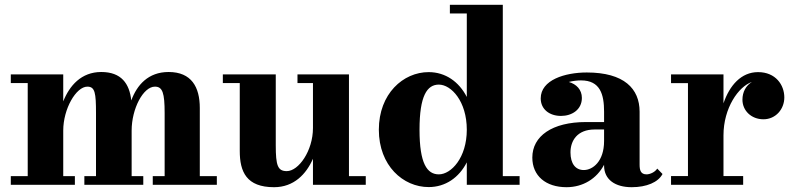

<svg xmlns="http://www.w3.org/2000/svg" viewBox="-20 -770 3302 800"><path d="M25 -36V0H292V-36H243.5V-226C243.5 -316.5 297 -409 344 -409C376 -409 380 -382.5 380 -298.5V-36H331.5V0H577V-36H528.5V-226C528.5 -316.5 576.5 -409 625.5 -409C657.5 -409 666 -382.5 666 -298.5V-36H616.5V0H883.5V-36H812.5V-320C812.5 -407 778 -470 682.5 -470C597.5 -470 550.5 -415.5 527 -351.5C519.5 -421.5 485.5 -470 402 -470C318.5 -470 269.5 -413 243.5 -347.5V-460H25V-424H95.5V-36Z M1129 -460H908.5V-424H979V-141C979 -54 1007 10 1122 10C1204.5 10 1256 -44.5 1284 -108.5V0H1504V-36H1434V-460H1219.5V-424H1284V-236.5C1284 -141.5 1224 -57 1175 -57C1137 -57 1129 -80.5 1129 -164.5Z M2145 -36H2075V-750H1854.5V-714H1925V-366C1892.5 -429.5 1836 -469.5 1766 -469.5C1660 -469.5 1558.5 -379.5 1558.5 -229.5C1558.5 -79.5 1660 9.5 1766 9.5C1836 9.5 1892.5 -30 1925 -93.5V0H2145ZM1925 -229.5C1925 -113 1860 -43.5 1808.5 -43.5C1759.5 -43.5 1728 -88.5 1728 -229.5C1728 -371 1759.5 -417.5 1808.5 -417.5C1860 -417.5 1925 -348 1925 -229.5Z M2422 -261.5C2280 -261.5 2198 -202.5 2198 -113.5C2198 -37.5 2254 10 2340.5 10C2409 10 2466.5 -25.5 2497 -83.5V-80C2497 -21 2544 10 2612 10C2674 10 2722.5 -10.5 2740.5 -45L2718.5 -67.5C2708.5 -52 2687.5 -43.5 2674 -43.5C2649.5 -43.5 2645 -61 2645 -84V-304.5C2645 -400.5 2580.5 -468 2425 -468C2334 -468 2233 -437 2233 -360C2233 -315 2269 -287 2317.5 -287C2363 -287 2404.5 -313 2404.5 -362C2404.5 -396.5 2381.5 -419.5 2350 -428.5C2367.5 -433 2386 -435 2401 -435C2481 -435 2497 -376.5 2497 -304.5V-261.5ZM2412.5 -61.5C2378 -61.5 2357 -88 2357 -135C2357 -183.5 2385 -230.5 2458 -230.5H2497V-182.5C2497 -97 2449.5 -61.5 2412.5 -61.5Z M2776 -36.5V0H3076.5V-36.5H2994.5V-206C2994.5 -320 3057 -409.5 3113 -428.5C3088 -413.5 3073.5 -386.5 3073.5 -354.5C3073.5 -309.5 3110 -273 3161 -273C3212 -273 3248 -315 3248 -364C3248 -416 3212 -469.5 3138.5 -469.5C3068.5 -469.5 3020 -414.5 2994.5 -339.5V-460H2776V-423.5H2846.5V-36.5Z"/></svg>

Font: Bodoni* 06
Style: Bold
Weight: 700
Version: Version 2.2